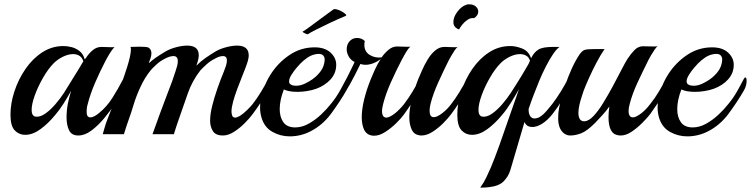

<svg xmlns="http://www.w3.org/2000/svg" viewBox="-20 -615 3442 880"><path d="M339 6Q308 6 296.5 -18Q285 -42 285 -77Q285 -109 291 -140Q294 -154 297.5 -168.5Q301 -183 306 -199Q289 -168 270.5 -139Q252 -110 233 -88Q201 -49 165.5 -23Q130 3 95 3Q67 3 47.5 -17.5Q28 -38 28 -89Q28 -141 46 -196Q64 -251 96.5 -298.5Q129 -346 173.5 -375Q218 -404 271 -404Q288 -404 308 -399Q328 -394 345 -380.5Q362 -367 368 -343Q369 -345 370.5 -346Q372 -347 373 -348Q387 -370 405 -385Q423 -400 445 -400Q456 -400 476 -399Q496 -398 505 -399Q500 -395 491.5 -383Q483 -371 476 -358.5Q469 -346 465 -339Q438 -287 416 -236Q394 -185 382 -138Q379 -128 378 -119.5Q377 -111 377 -103Q377 -77 394 -77Q410 -77 434 -97Q469 -125 495.5 -167Q522 -209 542 -248Q546 -255 549 -255Q555 -255 555 -238Q555 -230 552.5 -220Q550 -210 545 -201Q531 -177 508.5 -142Q486 -107 458 -73.5Q430 -40 399.5 -17Q369 6 339 6ZM140 -81Q143 -80 149 -80Q168 -80 190 -96Q212 -112 234 -137.5Q256 -163 273 -189Q317 -259 338 -294Q359 -329 362 -334Q357 -351 344.5 -359Q332 -367 315 -367Q293 -367 268.5 -355Q244 -343 227 -326Q201 -300 177.5 -259Q154 -218 139.5 -178Q125 -138 125 -111Q125 -86 140 -81Z M1002 6Q968 6 955.5 -14.5Q943 -35 943 -62Q943 -91 952.5 -129.5Q962 -168 976.5 -209.5Q991 -251 1006 -287Q1011 -299 1015.5 -313Q1020 -327 1020 -338Q1020 -358 1002 -358Q995 -358 986 -355.5Q977 -353 965 -346Q944 -336 925 -318.5Q906 -301 898 -292Q860 -243 840.5 -186Q821 -129 800 -70Q794 -53 788 -35Q782 -17 777 0H679Q696 -48 713.5 -95.5Q731 -143 749 -190Q760 -217 769 -242.5Q778 -268 785 -290Q789 -301 792 -313Q795 -325 795 -335Q795 -358 775 -358Q768 -358 758.5 -355.5Q749 -353 736 -346Q715 -336 696 -318.5Q677 -301 670 -292Q657 -276 645 -256.5Q633 -237 624 -217Q604 -174 592.5 -135.5Q581 -97 571 -70Q565 -53 559 -35Q553 -17 548 0H451Q451 0 458 -25Q465 -50 475 -75L540 -241Q543 -249 549.5 -267.5Q556 -286 563 -308.5Q570 -331 575 -352.5Q580 -374 580 -388Q580 -397 578 -400Q587 -400 598.5 -400.5Q610 -401 620 -401Q634 -401 646.5 -400Q659 -399 663 -395Q674 -387 674 -371Q674 -358 669 -345.5Q664 -333 662 -325Q676 -338 693 -350Q710 -362 742 -381Q762 -392 789 -399Q816 -406 838 -406Q891 -406 891 -362Q891 -344 880 -314Q901 -335 923.5 -350.5Q946 -366 971 -381Q991 -392 1018 -399Q1045 -406 1067 -406Q1120 -406 1120 -361Q1120 -351 1116.5 -338Q1113 -325 1107 -309Q1101 -293 1090 -265.5Q1079 -238 1067.5 -207.5Q1056 -177 1048.5 -149.5Q1041 -122 1041 -104Q1041 -93 1044.5 -84.5Q1048 -76 1058 -76Q1065 -76 1078 -83Q1096 -94 1114 -112Q1132 -130 1138 -138Q1158 -164 1176 -193.5Q1194 -223 1207 -248Q1212 -256 1214 -256Q1220 -256 1220 -239Q1220 -231 1217.5 -220.5Q1215 -210 1210 -201Q1196 -177 1177 -148Q1158 -119 1138 -92Q1124 -73 1101 -50Q1078 -27 1052 -10.5Q1026 6 1002 6Z M1405 -14Q1359 10 1308 10Q1265 10 1228 -11Q1191 -32 1178 -78Q1172 -99 1172 -122Q1172 -160 1185.5 -200.5Q1199 -241 1221 -275Q1255 -328 1307 -363Q1359 -398 1422 -398Q1469 -398 1495 -374Q1521 -350 1521 -318Q1521 -280 1495.5 -251.5Q1470 -223 1429 -208Q1409 -201 1386.5 -197.5Q1364 -194 1344 -194Q1303 -194 1281 -205Q1262 -156 1262 -115Q1262 -78 1279 -54.5Q1296 -31 1333 -31Q1364 -31 1394.5 -48Q1425 -65 1451.5 -90Q1478 -115 1496 -138Q1510 -155 1520 -170Q1530 -185 1541 -204.5Q1552 -224 1567 -253Q1571 -260 1574 -260Q1580 -260 1580 -244Q1580 -235 1577.5 -224.5Q1575 -214 1569 -203Q1555 -178 1535.5 -148.5Q1516 -119 1496 -92Q1478 -68 1455 -48Q1432 -28 1405 -14ZM1314 -227Q1319 -224 1325 -223Q1331 -222 1337 -222Q1357 -222 1377 -231.5Q1397 -241 1411 -251Q1434 -267 1450 -289Q1466 -311 1468 -339Q1469 -351 1462.5 -359.5Q1456 -368 1440 -368Q1432 -368 1420 -365Q1404 -361 1388 -350Q1372 -339 1357 -324Q1352 -319 1339.5 -304.5Q1327 -290 1316 -272.5Q1305 -255 1305 -242Q1305 -231 1314 -227ZM1391 -458H1390Q1386 -458 1376 -463Q1366 -468 1367 -470Q1375 -474 1399 -491.5Q1423 -509 1453 -531.5Q1483 -554 1507 -571Q1512 -575 1523.5 -572Q1535 -569 1546.5 -562.5Q1558 -556 1564 -550Q1570 -544 1564 -542Q1528 -527 1491 -509.5Q1454 -492 1426.5 -478Q1399 -464 1391 -458Z M1695 7Q1663 7 1649 -20Q1638 -44 1638 -77Q1638 -114 1649 -159Q1660 -204 1679 -251Q1686 -268 1697.5 -294Q1709 -320 1725 -345Q1711 -333 1692 -325.5Q1673 -318 1655 -318Q1641 -318 1632 -322Q1624 -306 1606 -270Q1588 -234 1558 -185Q1555 -180 1552.5 -185.5Q1550 -191 1550 -201Q1550 -209 1552 -218Q1554 -227 1558 -235Q1568 -254 1578 -274.5Q1588 -295 1596 -311Q1604 -327 1605 -331Q1587 -340 1578 -356.5Q1569 -373 1569 -389Q1569 -405 1576.5 -418Q1584 -431 1599 -438Q1608 -441 1616 -441Q1638 -441 1652 -427Q1651 -423 1650.5 -418.5Q1650 -414 1650 -409Q1650 -378 1675 -363Q1700 -348 1729 -352Q1743 -372 1761 -387Q1779 -402 1800 -402Q1811 -402 1831.5 -401Q1852 -400 1861 -401Q1855 -397 1847 -385Q1839 -373 1832 -360Q1825 -347 1821 -340Q1794 -288 1771 -236.5Q1748 -185 1736 -138Q1734 -129 1732.5 -121.5Q1731 -114 1731 -106Q1731 -76 1751 -76Q1765 -76 1791 -96Q1814 -115 1832 -138Q1852 -164 1870 -194Q1888 -224 1901 -249Q1906 -257 1908 -257Q1914 -257 1914 -239Q1914 -232 1912 -222Q1910 -212 1905 -203Q1890 -178 1871 -148.5Q1852 -119 1832 -91Q1819 -73 1795.5 -50Q1772 -27 1745.5 -10Q1719 7 1695 7Z M2084 -480Q2058 -489 2058 -514Q2058 -537 2076.5 -561.5Q2095 -586 2117 -593Q2122 -595 2125.5 -595Q2129 -595 2133 -595Q2150 -595 2161 -585Q2172 -575 2172 -562Q2172 -544 2153 -532Q2138 -534 2124 -525Q2110 -516 2099.5 -503Q2089 -490 2084 -480ZM1912 6Q1899 6 1887 0.5Q1875 -5 1867 -21Q1856 -45 1856 -78Q1856 -114 1867 -158.5Q1878 -203 1896 -250Q1903 -267 1914 -292Q1925 -317 1940 -342Q1955 -367 1974.5 -383.5Q1994 -400 2017 -400Q2028 -400 2048 -399Q2068 -398 2077 -399Q2071 -395 2063 -383Q2055 -371 2048 -358.5Q2041 -346 2037 -339Q2011 -287 1988 -236Q1965 -185 1953 -138Q1951 -130 1950 -122Q1949 -114 1949 -107Q1949 -78 1968 -78Q1976 -78 1985.5 -82.5Q1995 -87 2008 -97Q2031 -115 2048 -138Q2068 -164 2086 -193.5Q2104 -223 2117 -248Q2122 -256 2124 -256Q2130 -256 2130 -239Q2130 -231 2127.5 -220.5Q2125 -210 2120 -201Q2106 -177 2087 -148Q2068 -119 2048 -92Q2034 -73 2011 -50Q1988 -27 1962 -10.5Q1936 6 1912 6Z M2181 245Q2197 223 2208.5 199Q2220 175 2230 152Q2248 109 2270 47.5Q2292 -14 2315 -81.5Q2338 -149 2359 -207Q2341 -175 2321 -143Q2301 -111 2281 -88Q2249 -49 2213.5 -23Q2178 3 2143 3Q2115 3 2095.5 -17.5Q2076 -38 2076 -89Q2076 -141 2094 -196Q2112 -251 2144.5 -298.5Q2177 -346 2221.5 -375Q2266 -404 2319 -404Q2344 -404 2373.5 -392.5Q2403 -381 2414 -348Q2428 -376 2448 -388Q2468 -400 2515 -400H2545Q2532 -392 2515 -367Q2498 -342 2481.5 -309.5Q2465 -277 2453 -248Q2439 -214 2426.5 -181.5Q2414 -149 2403 -116Q2402 -97 2409 -84.5Q2416 -72 2430 -72Q2435 -72 2442.5 -74Q2450 -76 2457 -81Q2472 -91 2485.5 -107Q2499 -123 2511 -138Q2531 -164 2550 -195Q2569 -226 2582 -251Q2585 -258 2589 -258Q2594 -258 2594 -241Q2594 -233 2592 -222.5Q2590 -212 2584 -202Q2571 -180 2552.5 -150Q2534 -120 2512.5 -92.5Q2491 -65 2465 -48Q2441 -33 2420 -33Q2393 -33 2384 -56Q2368 -4 2352.5 51Q2337 106 2319 165Q2310 194 2288.5 216Q2267 238 2220 243Q2212 244 2202 244.5Q2192 245 2181 245ZM2188 -81Q2191 -80 2197 -80Q2216 -80 2238 -96Q2260 -112 2282 -137.5Q2304 -163 2321 -189Q2354 -240 2373.5 -272.5Q2393 -305 2402 -321L2409 -337Q2404 -353 2391.5 -360Q2379 -367 2363 -367Q2341 -367 2316.5 -355Q2292 -343 2275 -326Q2249 -300 2225.5 -259Q2202 -218 2187.5 -178Q2173 -138 2173 -111Q2173 -86 2188 -81Z M2594 6Q2568 6 2551.5 -18.5Q2535 -43 2539 -95Q2541 -117 2549 -151Q2557 -185 2570.5 -224.5Q2584 -264 2601 -301.5Q2618 -339 2638 -368Q2649 -383 2660.5 -386.5Q2672 -390 2703 -390H2751Q2734 -366 2715 -330Q2696 -294 2680 -258.5Q2664 -223 2655 -199Q2653 -192 2647 -174.5Q2641 -157 2636 -136Q2631 -115 2631 -97Q2631 -81 2637 -70Q2643 -59 2659 -59Q2678 -60 2700 -83Q2722 -106 2744 -142Q2766 -178 2787.5 -217.5Q2809 -257 2826.5 -291.5Q2844 -326 2856 -345Q2871 -368 2888 -385.5Q2905 -403 2927 -403Q2935 -403 2948.5 -402.5Q2962 -402 2975.5 -402Q2989 -402 2994 -403Q2988 -399 2980 -387Q2972 -375 2964.5 -362.5Q2957 -350 2953 -342Q2927 -290 2902.5 -237.5Q2878 -185 2866 -138Q2861 -120 2861 -107Q2861 -77 2881 -77Q2895 -77 2921 -97Q2941 -113 2960 -138Q2981 -164 2999 -194Q3017 -224 3030 -249Q3034 -256 3037 -256Q3043 -256 3043 -240Q3043 -232 3040.5 -221.5Q3038 -211 3032 -201Q3018 -177 2999 -148.5Q2980 -120 2960 -92Q2946 -74 2923 -51Q2900 -28 2874.5 -11Q2849 6 2825 6Q2811 6 2799 0.5Q2787 -5 2779 -21Q2769 -42 2769 -78Q2769 -89 2770 -101.5Q2771 -114 2773 -127Q2758 -106 2741.5 -88Q2725 -70 2708 -52Q2670 -14 2643.5 -4Q2617 6 2594 6Z M3227 -14Q3181 10 3130 10Q3087 10 3050 -11Q3013 -32 3000 -78Q2994 -99 2994 -122Q2994 -160 3007.5 -200.5Q3021 -241 3043 -275Q3077 -328 3129 -363Q3181 -398 3244 -398Q3291 -398 3317 -374Q3343 -350 3343 -318Q3343 -280 3317.5 -251.5Q3292 -223 3251 -208Q3231 -201 3208.5 -197.5Q3186 -194 3166 -194Q3125 -194 3103 -205Q3084 -156 3084 -115Q3084 -78 3101 -54.5Q3118 -31 3155 -31Q3186 -31 3216.5 -48Q3247 -65 3273.5 -90Q3300 -115 3318 -138Q3332 -155 3342 -170Q3352 -185 3363 -204.5Q3374 -224 3389 -253Q3393 -260 3396 -260Q3402 -260 3402 -244Q3402 -235 3399.5 -224.5Q3397 -214 3391 -203Q3377 -178 3357.5 -148.5Q3338 -119 3318 -92Q3300 -68 3277 -48Q3254 -28 3227 -14ZM3136 -227Q3141 -224 3147 -223Q3153 -222 3159 -222Q3179 -222 3199 -231.5Q3219 -241 3233 -251Q3256 -267 3272 -289Q3288 -311 3290 -339Q3291 -351 3284.5 -359.5Q3278 -368 3262 -368Q3254 -368 3242 -365Q3226 -361 3210 -350Q3194 -339 3179 -324Q3174 -319 3161.5 -304.5Q3149 -290 3138 -272.5Q3127 -255 3127 -242Q3127 -231 3136 -227Z"/></svg>

Font: Playball
Style: Regular
Weight: 400
Designer: Robert E. Leuschke
Foundry: Robert E. Leuschke
Version: Version 1.010